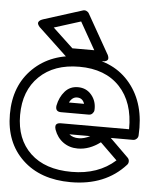

<svg xmlns="http://www.w3.org/2000/svg" viewBox="-77 -854 748 934"><g transform="rotate(5 297.0 -386.5)"><path d="M-20 -271Q-20 -410.6 67.6 -495.4Q155.3 -580.1 296.9 -580.1Q300.8 -580.1 309.3 -579.6Q317.9 -579.1 321.8 -579.1Q464.4 -570.8 543.2 -473.4Q622.1 -376 612.8 -222.2Q612.3 -211.9 604.7 -205.1Q597.2 -198.2 587.9 -198.2H479L568.8 -109.9Q576.2 -102.5 576.2 -92.3Q576.2 -82 569.8 -75.2Q472.2 33.2 303.2 33.2Q154.8 33.2 67.4 -49.8Q-20 -132.8 -20 -271ZM29.8 -271Q29.8 -153.3 101.6 -85.2Q173.3 -17.1 303.2 -17.1Q433.1 -17.1 516.1 -91.8L433.1 -172.9Q379.9 -132.8 323.2 -132.8Q282.7 -132.8 252.2 -154.5Q221.7 -176.3 208 -214.8Q204.6 -225.6 205.6 -232.4Q206.5 -239.3 210.7 -242.4Q214.8 -245.6 219.7 -246.8Q224.6 -248 228.5 -248H231.9H564Q565.4 -379.4 494.6 -454.6Q423.8 -529.8 296.9 -529.8Q173.8 -529.8 101.8 -460Q29.8 -390.1 29.8 -271ZM90.8 -702.1Q89.4 -703.1 87.4 -705.1Q85.4 -707 81.8 -712.6Q78.1 -718.3 77.6 -723.4Q77.1 -728.5 82.5 -734.4Q87.9 -740.2 100.1 -744.1L290 -804.2Q298.3 -807.1 306.9 -803.5Q315.4 -799.8 319.8 -792L426.8 -603Q427.7 -601.6 429.2 -599.1Q430.7 -596.7 432.4 -590.1Q434.1 -583.5 432.9 -578.6Q431.6 -573.7 424.8 -569.8Q418 -565.9 404.8 -565.9H245.1Q237.8 -565.9 228 -573.2ZM155.8 -709 254.9 -616.2H361.8L286.1 -750ZM202.1 -332Q210.4 -373.5 235.1 -401.9Q259.8 -430.2 298.8 -430.2Q340.3 -430.2 365.7 -399.2Q391.1 -368.2 388.2 -325.2Q387.2 -316.4 380.1 -309.1Q373 -301.8 362.8 -301.8H227.1Q197.8 -301.8 202.1 -332ZM261.2 -352.1H335Q326.2 -379.9 298.8 -379.9Q274.9 -379.9 261.2 -352.1ZM276.9 -198.2Q294.4 -183.1 323.2 -183.1Q349.6 -183.1 378.9 -198.2Z"/></g></svg>

Font: Trueno Black Outline
Style: Regular
Weight: 900
Width: 6
Designer: Julieta Ulanovsky
Foundry: Julieta Ulanovsky
Version: Version 3.001b | FøM Fix